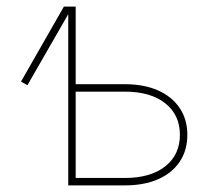

<svg xmlns="http://www.w3.org/2000/svg" viewBox="-20 -561 645 581"><path d="M63 -303.2 43.5 -314 173.3 -541H199.7ZM199.2 -306.2H357.9Q416 -306.2 458.3 -287.4Q500.5 -268.6 523.7 -234.1Q546.9 -199.7 546.9 -152.8Q546.9 -106 523.7 -71.5Q500.5 -37.1 458.3 -18.6Q416 0 357.9 0H186.5V-541H209V-22.5H357.9Q435.5 -22.5 480 -57.6Q524.4 -92.8 524.4 -152.8Q524.4 -213.4 480 -248.5Q435.5 -283.7 357.9 -283.7H199.2Z"/></svg>

Font: Inter 17pt Thin
Style: Regular
Weight: 250
Version: Version 4.001;git-66647c0bb